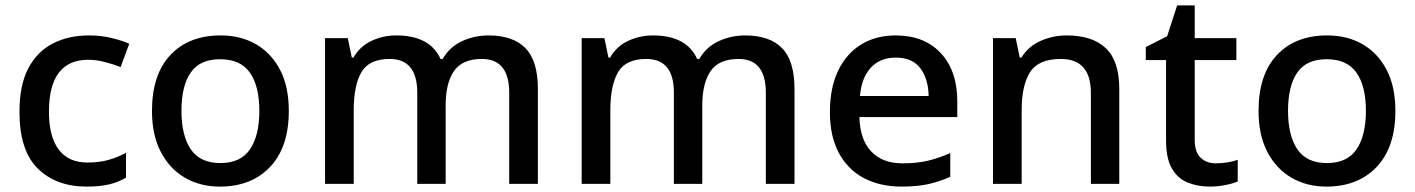

<svg xmlns="http://www.w3.org/2000/svg" viewBox="-20 -680 5231 710"><path d="M300 10Q188 10 120 -56.5Q52 -123 52 -266Q52 -366 85 -428Q118 -490 176 -519.5Q234 -549 308 -549Q353 -549 392.5 -539.5Q432 -530 458 -518L426 -432Q398 -443 366.5 -451Q335 -459 307 -459Q161 -459 161 -267Q161 -175 197 -127Q233 -79 303 -79Q348 -79 382.5 -89Q417 -99 446 -115V-23Q417 -6 383 2Q349 10 300 10Z M1048 -270Q1048 -136 979 -63Q910 10 793 10Q720 10 663.5 -23Q607 -56 574.5 -118.5Q542 -181 542 -270Q542 -404 610 -476.5Q678 -549 796 -549Q870 -549 926.5 -516.5Q983 -484 1015.5 -422Q1048 -360 1048 -270ZM651 -270Q651 -179 685.5 -128Q720 -77 795 -77Q870 -77 904.5 -128Q939 -179 939 -270Q939 -362 904 -411.5Q869 -461 794 -461Q719 -461 685 -411.5Q651 -362 651 -270Z M1786 -549Q1877 -549 1923 -502Q1969 -455 1969 -351V0H1863V-337Q1863 -462 1762 -462Q1690 -462 1659 -417.5Q1628 -373 1628 -290V0H1523V-337Q1523 -462 1421 -462Q1345 -462 1316.5 -413Q1288 -364 1288 -272V0H1182V-539H1266L1281 -467H1287Q1311 -509 1354 -529Q1397 -549 1445 -549Q1570 -549 1609 -462H1617Q1643 -507 1689 -528Q1735 -549 1786 -549Z M2735 -549Q2826 -549 2872 -502Q2918 -455 2918 -351V0H2812V-337Q2812 -462 2711 -462Q2639 -462 2608 -417.5Q2577 -373 2577 -290V0H2472V-337Q2472 -462 2370 -462Q2294 -462 2265.5 -413Q2237 -364 2237 -272V0H2131V-539H2215L2230 -467H2236Q2260 -509 2303 -529Q2346 -549 2394 -549Q2519 -549 2558 -462H2566Q2592 -507 2638 -528Q2684 -549 2735 -549Z M3292 -549Q3398 -549 3459 -483.5Q3520 -418 3520 -305V-247H3158Q3160 -164 3201.5 -120Q3243 -76 3318 -76Q3370 -76 3410.5 -85.5Q3451 -95 3494 -114V-26Q3453 -8 3412 1Q3371 10 3314 10Q3235 10 3175.5 -21Q3116 -52 3082.5 -113.5Q3049 -175 3049 -265Q3049 -356 3079.5 -419Q3110 -482 3164.5 -515.5Q3219 -549 3292 -549ZM3292 -467Q3235 -467 3200.5 -430Q3166 -393 3160 -325H3414Q3413 -388 3383.5 -427.5Q3354 -467 3292 -467Z M3925 -549Q4019 -549 4069 -502Q4119 -455 4119 -351V0H4014V-336Q4014 -462 3903 -462Q3820 -462 3789 -413Q3758 -364 3758 -272V0H3652V-539H3736L3751 -467H3757Q3783 -509 3828.5 -529Q3874 -549 3925 -549Z M4476 -76Q4497 -76 4519 -79.5Q4541 -83 4557 -89V-9Q4539 -1 4510.5 4.5Q4482 10 4453 10Q4409 10 4372 -5Q4335 -20 4313.5 -57Q4292 -94 4292 -160V-458H4217V-506L4296 -546L4333 -660H4398V-539H4552V-458H4398V-162Q4398 -118 4419.5 -97Q4441 -76 4476 -76Z M5140 -270Q5140 -136 5071 -63Q5002 10 4885 10Q4812 10 4755.5 -23Q4699 -56 4666.5 -118.5Q4634 -181 4634 -270Q4634 -404 4702 -476.5Q4770 -549 4888 -549Q4962 -549 5018.5 -516.5Q5075 -484 5107.5 -422Q5140 -360 5140 -270ZM4743 -270Q4743 -179 4777.5 -128Q4812 -77 4887 -77Q4962 -77 4996.5 -128Q5031 -179 5031 -270Q5031 -362 4996 -411.5Q4961 -461 4886 -461Q4811 -461 4777 -411.5Q4743 -362 4743 -270Z"/></svg>

Font: Noto Sans Ethiopic Medium
Style: Regular
Weight: 500
Designer: Monotype Design Team
Foundry: Monotype Imaging Inc.
Version: Version 2.102; ttfautohint (v1.8.4.7-5d5b)